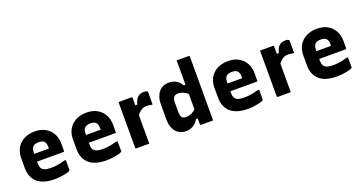

<svg xmlns="http://www.w3.org/2000/svg" viewBox="-39 -1414 3948 2091"><g transform="rotate(-20 1935.0 -369.0)"><path d="M302 -552Q373 -552 424 -523Q475 -494 502.5 -444Q530 -394 530 -330V-244Q530 -241 529 -238.5Q528 -236 525.5 -235Q523 -234 520 -234H300Q283 -234 265 -234Q247 -234 230 -234H185V-324H385Q385 -328 385 -330.5Q385 -333 385 -337Q385 -362 380 -379.5Q375 -397 364 -408Q354 -418 339 -422.5Q324 -427 302 -427Q257 -427 236 -406Q215 -385 215 -337V-210Q215 -195 217.5 -183Q220 -171 224.5 -161.5Q229 -152 236 -145Q251 -130 275.5 -124Q300 -118 332 -118Q368 -118 396 -121.5Q424 -125 448.5 -130.5Q473 -136 495 -143H515Q515 -115 515 -86.5Q515 -58 515 -29Q515 -27 514 -25Q513 -23 511 -21Q504 -14 476 -6.5Q448 1 409 6.5Q370 12 331 12Q264 12 213.5 -3.5Q163 -19 130.5 -48.5Q98 -78 81.5 -119.5Q65 -161 65 -212V-330Q65 -378 81 -418.5Q97 -459 128 -489Q159 -519 203 -535.5Q247 -552 302 -552Z M902 -552Q973 -552 1024 -523Q1075 -494 1102.5 -444Q1130 -394 1130 -330V-244Q1130 -241 1129 -238.5Q1128 -236 1125.5 -235Q1123 -234 1120 -234H900Q883 -234 865 -234Q847 -234 830 -234H785V-324H985Q985 -328 985 -330.5Q985 -333 985 -337Q985 -362 980 -379.5Q975 -397 964 -408Q954 -418 939 -422.5Q924 -427 902 -427Q857 -427 836 -406Q815 -385 815 -337V-210Q815 -195 817.5 -183Q820 -171 824.5 -161.5Q829 -152 836 -145Q851 -130 875.5 -124Q900 -118 932 -118Q968 -118 996 -121.5Q1024 -125 1048.5 -130.5Q1073 -136 1095 -143H1115Q1115 -115 1115 -86.5Q1115 -58 1115 -29Q1115 -27 1114 -25Q1113 -23 1111 -21Q1104 -14 1076 -6.5Q1048 1 1009 6.5Q970 12 931 12Q864 12 813.5 -3.5Q763 -19 730.5 -48.5Q698 -78 681.5 -119.5Q665 -161 665 -212V-330Q665 -378 681 -418.5Q697 -459 728 -489Q759 -519 803 -535.5Q847 -552 902 -552Z M1410 -444H1453Q1462 -480 1476.5 -503.5Q1491 -527 1513.5 -538.5Q1536 -550 1567 -550Q1582 -550 1592 -547Q1602 -544 1605 -541Q1608 -538 1609 -535.5Q1610 -533 1610 -529Q1610 -511 1610 -493.5Q1610 -476 1610 -459Q1610 -442 1610 -424.5Q1610 -407 1610 -389H1590Q1580 -392 1568.5 -394Q1557 -396 1542 -396Q1512 -396 1489.5 -384Q1467 -372 1448.5 -352Q1430 -332 1410 -307ZM1430 0Q1405 0 1380 0Q1355 0 1330.5 0Q1306 0 1281 0Q1278 0 1276 -0.5Q1274 -1 1272.5 -2.5Q1271 -4 1270.5 -6Q1270 -8 1270 -11Q1270 -54 1270 -97Q1270 -140 1270 -183.5Q1270 -227 1270 -270Q1270 -313 1270 -356Q1270 -399 1270 -442Q1270 -469 1270 -494Q1270 -519 1270 -540Q1298 -540 1323.5 -540Q1349 -540 1373 -540Q1397 -540 1419 -540Q1423 -540 1425 -538.5Q1427 -537 1428.5 -535Q1430 -533 1430 -529Q1430 -476 1430 -423Q1430 -370 1430 -317.5Q1430 -265 1430 -212Q1430 -159 1430 -106Q1430 -53 1430 0Z M1858 -552Q1892 -552 1918.5 -541.5Q1945 -531 1965.5 -512.5Q1986 -494 2000 -468H2035V-345Q2008 -376 1974.5 -391.5Q1941 -407 1909 -407Q1889 -407 1874.5 -398.5Q1860 -390 1852.5 -373.5Q1845 -357 1845 -333V-209Q1845 -188 1849.5 -173.5Q1854 -159 1862 -151Q1870 -143 1882 -139Q1894 -135 1909 -135Q1930 -135 1951.5 -141.5Q1973 -148 1994.5 -162.5Q2016 -177 2035 -201V-77H2000Q1985 -50 1963 -30.5Q1941 -11 1914.5 -0.5Q1888 10 1858 10Q1821 10 1790.5 -3Q1760 -16 1739 -41Q1718 -66 1706.5 -102Q1695 -138 1695 -184V-358Q1695 -404 1706.5 -440Q1718 -476 1739 -501Q1760 -526 1790.5 -539Q1821 -552 1858 -552ZM2159 -750Q2163 -750 2165 -748.5Q2167 -747 2168.5 -745Q2170 -743 2170 -739Q2170 -666 2170 -592Q2170 -518 2170 -444Q2170 -370 2170 -296.5Q2170 -223 2170 -149Q2170 -112 2170 -75Q2170 -38 2170 0Q2153 0 2135.5 0Q2118 0 2100.5 0Q2083 0 2065.5 0Q2048 0 2031 0Q2028 0 2025.5 -1.5Q2023 -3 2021.5 -5Q2020 -7 2020 -11Q2020 -91 2020 -171Q2020 -251 2020 -330.5Q2020 -410 2020 -490Q2020 -570 2020 -650Q2020 -675 2020 -700Q2020 -725 2020 -750Q2037 -750 2054.5 -750Q2072 -750 2089.5 -750Q2107 -750 2124.5 -750Q2142 -750 2159 -750Z M2542 -552Q2613 -552 2664 -523Q2715 -494 2742.5 -444Q2770 -394 2770 -330V-244Q2770 -241 2769 -238.5Q2768 -236 2765.5 -235Q2763 -234 2760 -234H2540Q2523 -234 2505 -234Q2487 -234 2470 -234H2425V-324H2625Q2625 -328 2625 -330.5Q2625 -333 2625 -337Q2625 -362 2620 -379.5Q2615 -397 2604 -408Q2594 -418 2579 -422.5Q2564 -427 2542 -427Q2497 -427 2476 -406Q2455 -385 2455 -337V-210Q2455 -195 2457.5 -183Q2460 -171 2464.5 -161.5Q2469 -152 2476 -145Q2491 -130 2515.5 -124Q2540 -118 2572 -118Q2608 -118 2636 -121.5Q2664 -125 2688.5 -130.5Q2713 -136 2735 -143H2755Q2755 -115 2755 -86.5Q2755 -58 2755 -29Q2755 -27 2754 -25Q2753 -23 2751 -21Q2744 -14 2716 -6.5Q2688 1 2649 6.5Q2610 12 2571 12Q2504 12 2453.5 -3.5Q2403 -19 2370.5 -48.5Q2338 -78 2321.5 -119.5Q2305 -161 2305 -212V-330Q2305 -378 2321 -418.5Q2337 -459 2368 -489Q2399 -519 2443 -535.5Q2487 -552 2542 -552Z M3050 -444H3093Q3102 -480 3116.5 -503.5Q3131 -527 3153.5 -538.5Q3176 -550 3207 -550Q3222 -550 3232 -547Q3242 -544 3245 -541Q3248 -538 3249 -535.5Q3250 -533 3250 -529Q3250 -511 3250 -493.5Q3250 -476 3250 -459Q3250 -442 3250 -424.5Q3250 -407 3250 -389H3230Q3220 -392 3208.5 -394Q3197 -396 3182 -396Q3152 -396 3129.5 -384Q3107 -372 3088.5 -352Q3070 -332 3050 -307ZM3070 0Q3045 0 3020 0Q2995 0 2970.5 0Q2946 0 2921 0Q2918 0 2916 -0.5Q2914 -1 2912.5 -2.5Q2911 -4 2910.5 -6Q2910 -8 2910 -11Q2910 -54 2910 -97Q2910 -140 2910 -183.5Q2910 -227 2910 -270Q2910 -313 2910 -356Q2910 -399 2910 -442Q2910 -469 2910 -494Q2910 -519 2910 -540Q2938 -540 2963.5 -540Q2989 -540 3013 -540Q3037 -540 3059 -540Q3063 -540 3065 -538.5Q3067 -537 3068.5 -535Q3070 -533 3070 -529Q3070 -476 3070 -423Q3070 -370 3070 -317.5Q3070 -265 3070 -212Q3070 -159 3070 -106Q3070 -53 3070 0Z M3572 -552Q3643 -552 3694 -523Q3745 -494 3772.5 -444Q3800 -394 3800 -330V-244Q3800 -241 3799 -238.5Q3798 -236 3795.5 -235Q3793 -234 3790 -234H3570Q3553 -234 3535 -234Q3517 -234 3500 -234H3455V-324H3655Q3655 -328 3655 -330.5Q3655 -333 3655 -337Q3655 -362 3650 -379.5Q3645 -397 3634 -408Q3624 -418 3609 -422.5Q3594 -427 3572 -427Q3527 -427 3506 -406Q3485 -385 3485 -337V-210Q3485 -195 3487.5 -183Q3490 -171 3494.5 -161.5Q3499 -152 3506 -145Q3521 -130 3545.5 -124Q3570 -118 3602 -118Q3638 -118 3666 -121.5Q3694 -125 3718.5 -130.5Q3743 -136 3765 -143H3785Q3785 -115 3785 -86.5Q3785 -58 3785 -29Q3785 -27 3784 -25Q3783 -23 3781 -21Q3774 -14 3746 -6.5Q3718 1 3679 6.5Q3640 12 3601 12Q3534 12 3483.5 -3.5Q3433 -19 3400.5 -48.5Q3368 -78 3351.5 -119.5Q3335 -161 3335 -212V-330Q3335 -378 3351 -418.5Q3367 -459 3398 -489Q3429 -519 3473 -535.5Q3517 -552 3572 -552Z"/></g></svg>

Font: Recursive ExtraBold
Style: Regular
Weight: 800
Version: Version 1.085